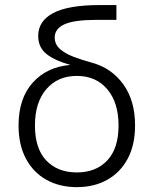

<svg xmlns="http://www.w3.org/2000/svg" viewBox="-20 -748 623 778"><path d="M291.5 10.3Q221.2 10.3 168 -19.5Q114.7 -49.3 85 -105.2Q55.2 -161.1 55.2 -239.3Q55.2 -349.6 112.8 -413.3Q170.4 -477.1 265.1 -484.9Q203.1 -502 168.9 -528.8Q134.8 -555.7 134.8 -602.5Q134.8 -663.1 196 -695.3Q257.3 -727.5 383.8 -727.5H451.7V-667.5H370.6Q280.3 -667.5 241 -649.4Q201.7 -631.3 201.7 -596.2Q201.7 -568.8 222.4 -550Q243.2 -531.2 277.6 -518.1Q312 -504.9 353.5 -493.7Q432.6 -471.7 480 -405.8Q527.3 -339.8 527.3 -239.7Q527.3 -161.1 497.6 -105.2Q467.8 -49.3 414.6 -19.5Q361.3 10.3 291.5 10.3ZM291.5 -49.3Q368.7 -49.3 414.6 -97.9Q460.4 -146.5 460.4 -239.3Q460.4 -332.5 414.6 -386.5Q368.7 -440.4 291.5 -440.4Q213.9 -440.4 167.7 -386.7Q121.6 -333 121.6 -239.3Q121.6 -146 167.5 -97.7Q213.4 -49.3 291.5 -49.3Z"/></svg>

Font: Inter Light
Style: Regular
Weight: 300
Designer: Rasmus Andersson
Foundry: rsms
Version: Version 4.000;git-a52131595